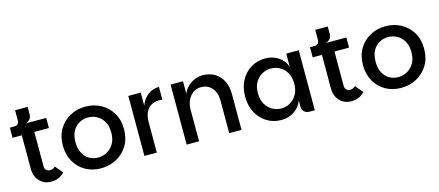

<svg xmlns="http://www.w3.org/2000/svg" viewBox="-50 -1192 3896 1703"><g transform="rotate(-15 1898.5 -340.5)"><path d="M260 7Q197 7 155 -36Q113 -79 113 -153V-458H28V-551H362V-458H228V-146Q228 -118 242.5 -106Q257 -94 274 -94Q289 -94 301 -99Q313 -104 324 -115L383 -44Q355 -17 326 -5Q297 7 260 7ZM69 -508V-551Q90 -551 101.5 -563Q113 -575 113 -596V-688H228V-615Q228 -601 221 -587.5Q214 -574 201.5 -564.5Q189 -555 174 -551Z M717 7Q639 7 576.5 -28Q514 -63 477.5 -127Q441 -191 441 -276Q441 -362 478.5 -425Q516 -488 580 -523Q644 -558 722 -558Q801 -558 864.5 -523Q928 -488 965.5 -425Q1003 -362 1003 -276Q1003 -191 964.5 -127Q926 -63 861 -28Q796 7 717 7ZM717 -92Q760 -92 798.5 -112.5Q837 -133 861.5 -174Q886 -215 886 -276Q886 -338 862 -378.5Q838 -419 800.5 -439Q763 -459 720 -459Q677 -459 640 -439Q603 -419 580 -378.5Q557 -338 557 -276Q557 -215 579 -174Q601 -133 637.5 -112.5Q674 -92 717 -92Z M1116 0V-551H1230V0ZM1197 -278 1230 -430Q1250 -489 1295.5 -523.5Q1341 -558 1399 -558V-440Q1391 -442 1383.5 -442.5Q1376 -443 1368 -443Q1327 -443 1296 -424.5Q1265 -406 1247.5 -369.5Q1230 -333 1230 -278Z M1504 0V-551H1618V-436Q1631 -471 1659 -498.5Q1687 -526 1723.5 -542Q1760 -558 1797 -558Q1860 -558 1907.5 -530.5Q1955 -503 1981.5 -451Q2008 -399 2008 -325V0H1895V-298Q1895 -373 1857 -416Q1819 -459 1757 -459Q1717 -459 1685.5 -437Q1654 -415 1636 -376.5Q1618 -338 1618 -288V0Z M2373 7Q2301 7 2242.5 -28.5Q2184 -64 2149.5 -127.5Q2115 -191 2115 -276Q2115 -361 2149.5 -424.5Q2184 -488 2242.5 -523Q2301 -558 2373 -558Q2441 -558 2492 -524.5Q2543 -491 2566 -432V-551H2681V0H2630Q2602 0 2584 -18Q2566 -36 2566 -64V-120Q2543 -61 2492 -27Q2441 7 2373 7ZM2399 -92Q2442 -92 2480 -113Q2518 -134 2542 -175.5Q2566 -217 2566 -276Q2566 -336 2542 -376.5Q2518 -417 2480 -438Q2442 -459 2399 -459Q2357 -459 2318.5 -438Q2280 -417 2256 -376.5Q2232 -336 2232 -276Q2232 -217 2256 -175.5Q2280 -134 2318.5 -113Q2357 -92 2399 -92Z M3016 7Q2953 7 2911 -36Q2869 -79 2869 -153V-458H2784V-551H3118V-458H2984V-146Q2984 -118 2998.5 -106Q3013 -94 3030 -94Q3045 -94 3057 -99Q3069 -104 3080 -115L3139 -44Q3111 -17 3082 -5Q3053 7 3016 7ZM2825 -508V-551Q2846 -551 2857.5 -563Q2869 -575 2869 -596V-688H2984V-615Q2984 -601 2977 -587.5Q2970 -574 2957.5 -564.5Q2945 -555 2930 -551Z M3473 7Q3395 7 3332.5 -28Q3270 -63 3233.5 -127Q3197 -191 3197 -276Q3197 -362 3234.5 -425Q3272 -488 3336 -523Q3400 -558 3478 -558Q3557 -558 3620.5 -523Q3684 -488 3721.5 -425Q3759 -362 3759 -276Q3759 -191 3720.5 -127Q3682 -63 3617 -28Q3552 7 3473 7ZM3473 -92Q3516 -92 3554.5 -112.5Q3593 -133 3617.5 -174Q3642 -215 3642 -276Q3642 -338 3618 -378.5Q3594 -419 3556.5 -439Q3519 -459 3476 -459Q3433 -459 3396 -439Q3359 -419 3336 -378.5Q3313 -338 3313 -276Q3313 -215 3335 -174Q3357 -133 3393.5 -112.5Q3430 -92 3473 -92Z"/></g></svg>

Font: Parkinsans Light Medium
Style: Regular
Weight: 500
Version: Version 1.000